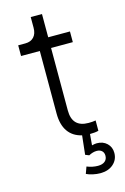

<svg xmlns="http://www.w3.org/2000/svg" viewBox="-131 -714 645 989"><g transform="rotate(-15 192.0 -220.0)"><path d="M203 199 216 163Q246 175 275 175Q299 175 312 164Q325 153 325 134Q325 118 315 108.5Q305 99 287 99Q267 99 245 111L225 103L236 2Q188 -9 163 -45Q138 -81 138 -141V-474H38V-531H76Q105 -531 121.5 -548.5Q138 -566 138 -598V-655H198V-531H314V-474H198V-141Q198 -51 285 -51Q308 -51 323 -54V1Q306 6 277 6L272 65Q288 61 298 61Q331 61 352 81Q373 101 373 132Q373 168 346.5 191.5Q320 215 277 215Q258 215 237.5 210.5Q217 206 203 199Z"/></g></svg>

Font: Eudoxus Sans Light
Style: Regular
Weight: 300
Designer: Stijn de Vries
Foundry: tokotype
Version: Version 2.005